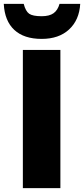

<svg xmlns="http://www.w3.org/2000/svg" viewBox="-41 -972 435 992"><path d="M77.1 0V-713.9H271V0ZM373.5 -952.1Q368.7 -868.7 315.9 -819.8Q263.2 -771 174.3 -771Q83 -771 33 -817.4Q-17.1 -863.8 -21.5 -952.1H81.5Q91.3 -914.1 109.6 -901.1Q127.9 -888.2 174.3 -888.2Q213.9 -888.2 235.6 -903.6Q257.3 -918.9 266.6 -952.1Z"/></svg>

Font: Open Sans ExtBd
Style: Bold
Weight: 800
Foundry: Ascender Corporation
Version: Version 1.10